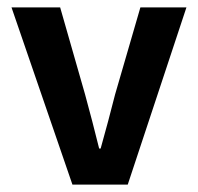

<svg xmlns="http://www.w3.org/2000/svg" viewBox="-20 -497 534 517"><path d="M175 0 11 -477H142L209 -243Q219 -207 228.5 -170Q238 -133 247 -97H251Q261 -133 271 -170Q281 -207 290 -243L358 -477H482L324 0Z"/></svg>

Font: Narnoor
Style: Bold
Weight: 700
Designer: S. Sridhar Murthy
Foundry: SIL International
Version: Version 3.000